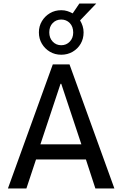

<svg xmlns="http://www.w3.org/2000/svg" viewBox="-20 -1071 695 1091"><path d="M25 0 280 -705H375L630 0H522L457 -199L499 -165H155L196 -199L130 0ZM324 -595 203 -231 187 -251H466L449 -231L328 -595ZM328 -760Q292 -760 263.5 -777Q235 -794 218 -822.5Q201 -851 201 -887Q201 -922 218 -950.5Q235 -979 263.5 -996Q292 -1013 328 -1013Q347 -1013 362.5 -1008Q378 -1003 393 -995L431 -1051H527L435 -955Q444 -940 449.5 -923Q455 -906 455 -887Q455 -851 438.5 -822.5Q422 -794 393 -777Q364 -760 328 -760ZM328 -814Q357 -814 376.5 -834.5Q396 -855 396 -886Q396 -920 376.5 -940Q357 -960 328 -960Q299 -960 279.5 -940Q260 -920 260 -887Q260 -855 279.5 -834.5Q299 -814 328 -814Z"/></svg>

Font: Nunito Sans 7pt Condensed SemiBold
Style: Regular
Weight: 600
Width: 3
Designer: Vernon Adams
Foundry: Vernon Adams
Version: Version 3.101;gftools[0.9.27]